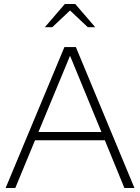

<svg xmlns="http://www.w3.org/2000/svg" viewBox="-20 -934 695 954"><path d="M8 0 300 -700H357L648 0H598L501 -237H154L56 0ZM171 -278H484L328 -657ZM416 -799 328 -882 240 -799H203L302 -914H354L453 -799Z"/></svg>

Font: Red Hat Display
Style: Regular
Weight: 300
Designer: Pentagram, MCKL
Foundry: Pentagram, MCKL
Version: Version 1.023